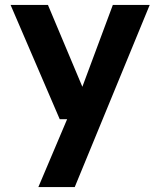

<svg xmlns="http://www.w3.org/2000/svg" viewBox="-20 -541 652 781"><path d="M136 220 253 -56H223L23 -521H175L315 -188L439 -521H589L284 220Z"/></svg>

Font: DM Sans 10pt ExtraBold
Style: Regular
Weight: 800
Version: Version 4.004;gftools[0.9.30]